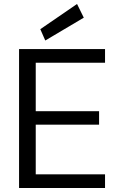

<svg xmlns="http://www.w3.org/2000/svg" viewBox="-20 -947 608 967"><path d="M76 0V-700H509V-631H160V-387H479V-319H160V-69H509V0ZM208 -743 183 -800 368 -927 402 -858Z"/></svg>

Font: DM Sans 11pt
Style: Regular
Weight: 400
Version: Version 4.004;gftools[0.9.30]